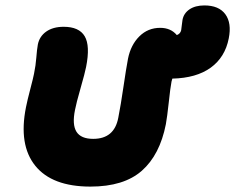

<svg xmlns="http://www.w3.org/2000/svg" viewBox="-20 -732 871 711"><path d="M314.9 -41Q172.9 -41 110.6 -118.2Q48.3 -195.3 76.2 -335Q81.1 -359.9 92.3 -402.6Q103.5 -445.3 106 -459Q112.3 -489.7 114.5 -518.8Q116.7 -547.9 120.1 -566.9Q126 -597.2 151.1 -615Q176.3 -632.8 215.8 -632.8Q272.9 -632.8 293.7 -597.7Q314.5 -562.5 298.8 -483.9Q294.4 -461.4 278.3 -405.3Q262.2 -349.1 257.8 -325.2Q246.6 -270.5 263.2 -244.1Q279.8 -217.8 325.2 -217.8Q403.3 -217.8 418 -295.9Q427.2 -342.3 437 -409.4Q446.8 -476.6 454.1 -515.1Q464.4 -565.9 496.1 -597.4Q527.8 -628.9 573.2 -628.9Q612.3 -628.9 634.8 -602.1Q647.9 -606.9 650.9 -620.1Q652.3 -627.4 653.3 -639.2Q654.3 -650.9 655.8 -658.2Q660.2 -682.6 681.6 -697.3Q703.1 -711.9 736.8 -711.9Q790.5 -711.9 814.5 -679.2Q838.4 -646.5 827.1 -589.8Q813.5 -520 760.3 -481.4Q707 -442.9 618.2 -440.9Q617.7 -439 616.7 -435.5Q615.7 -432.1 615.2 -430.2Q610.8 -407.7 605 -353.3Q599.1 -298.8 594.2 -272Q571.8 -158.2 505.1 -99.6Q438.5 -41 314.9 -41Z"/></svg>

Font: Shantell Sans Irregular
Style: Italic
Weight: 800
Italic angle: -11.31°
Designer: Stephen Nixon, Anya Danilova, Shantell Martin
Foundry: Arrow Type
Version: Version 1.006;[9816181b4]